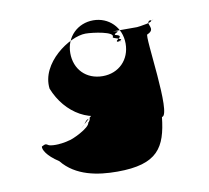

<svg xmlns="http://www.w3.org/2000/svg" viewBox="-74 -460 889 817"><g transform="rotate(-10 370.5 -51.0)"><path d="M133 188C191 260 285 275 369 275C544 275 582 208 596 79C640 79 582 -278 596 -278C640 -296 592 -324 615 -334C659 -334 599 -336 613 -336C648 -327 562 -316 558 -316H453C501 -312 448 -307 462 -299C505 -289 450 -276 466 -269C510 -269 455 -270 469 -270C510 -277 443 -286 449 -292C463 -314 368 -327 337 -327C268 -327 132 -235 146 -123C190 -11 300 58 412 15C458 15 498 -58 526 -80C533 -148 541 -159 523 -164C501 -164 498 -166 498 -160C496 -149 495 -143 475 -142C468 -145 460 -131 452 -131C414 -63 334 -8 294 27C247 68 241 76 262 56C267 52 272 41 280 35C300 30 294 25 294 29C293 33 288 46 283 48C283 71 200 109 188 109C161 117 122 120 102 114C88 106 89 105 71 114C68 126 83 156 133 188ZM259 -256C259 -327 312 -377 379 -377C445 -377 498 -327 498 -256C498 -186 448 -136 379 -136C307 -136 259 -186 259 -256Z"/></g></svg>

Font: Hussar Przerywany
Style: Regular
Weight: 400
Foundry: Cannot Into Space Fonts
Version: Version 0.982